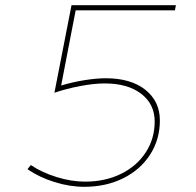

<svg xmlns="http://www.w3.org/2000/svg" viewBox="-20 -719 757 741"><path d="M272 -679 216 -389Q259 -402 305.5 -409.5Q352 -417 388 -417Q485 -417 541 -372.5Q597 -328 597 -254Q597 -181 559.5 -122.5Q522 -64 455.5 -31Q389 2 305 2Q249 2 190 -16.5Q131 -35 86 -66L99 -82Q142 -53 199 -35.5Q256 -18 308 -18Q386 -18 447 -48Q508 -78 542.5 -131Q577 -184 577 -250Q577 -317 525 -357Q473 -397 384 -397Q343 -397 290 -387Q237 -377 190 -361L256 -699H659L655 -679Z"/></svg>

Font: TypoPRO Montserrat
Style: Italic
Weight: 250
Italic angle: -11.3°
Designer: Julieta Ulanovsky
Foundry: Julieta Ulanovsky
Version: Version 6.001